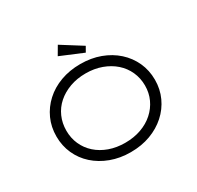

<svg xmlns="http://www.w3.org/2000/svg" viewBox="-188 -1124 1391 1354"><g transform="rotate(-30 507.5 -447.0)"><path d="M507 10Q420 10 346.5 -17.5Q273 -45 219.5 -93Q166 -141 136.5 -206.5Q107 -272 107 -348Q107 -425 136.5 -490Q166 -555 219.5 -604Q273 -653 346.5 -680Q420 -707 507 -707Q595 -707 668 -680Q741 -653 795 -604.5Q849 -556 879 -490.5Q909 -425 909 -348Q909 -272 879 -206.5Q849 -141 795 -92.5Q741 -44 668 -17Q595 10 507 10ZM507 -67Q577 -67 636 -88Q695 -109 738 -147.5Q781 -186 804.5 -237Q828 -288 828 -348Q828 -408 804.5 -460Q781 -512 738 -550Q695 -588 636 -609.5Q577 -631 507 -631Q436 -631 377.5 -609.5Q319 -588 276.5 -550.5Q234 -513 211 -461Q188 -409 188 -348Q188 -288 211 -236.5Q234 -185 276.5 -147Q319 -109 377.5 -88Q436 -67 507 -67ZM582 -757 398 -834 439 -904 606 -799Z"/></g></svg>

Font: Lexend Peta Light
Style: Regular
Weight: 300
Version: Version 1.007